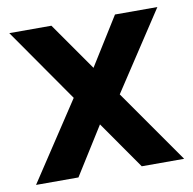

<svg xmlns="http://www.w3.org/2000/svg" viewBox="-66 -603 672 669"><g transform="rotate(-10 270.5 -268.5)"><path d="M351 -260 533 0H383L265 -169L159 0H9L191 -276L9 -537H158L277 -367L383 -537H533Z"/></g></svg>

Font: Exo
Style: Bold
Weight: 700
Designer: Natanael Gama
Foundry: Natanael Gama
Version: Version 1.500; ttfautohint (v1.6)